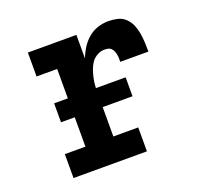

<svg xmlns="http://www.w3.org/2000/svg" viewBox="-100 -650 799 762"><g transform="rotate(-20 300.0 -269.0)"><path d="M87 0V-101H174V-429H87V-530H292V-430Q300 -452 312.5 -472Q325 -492 343 -507.5Q361 -523 383.5 -530.5Q406 -538 429 -538Q449 -538 468 -533.5Q487 -529 501 -515.5Q515 -502 522.5 -484Q530 -466 533 -447Q536 -428 537 -408.5Q538 -389 538 -370H419Q419 -378 419 -385.5Q419 -393 417.5 -400.5Q416 -408 413 -415.5Q410 -423 404.5 -428.5Q399 -434 391.5 -435.5Q384 -437 376 -437Q360 -437 345 -428.5Q330 -420 321 -407Q312 -394 306.5 -378Q301 -362 297.5 -346Q294 -330 293 -313.5Q292 -297 292 -281V-101H397V0ZM116 -225V-305H418V-225Z"/></g></svg>

Font: Iosevka Slab Extended
Style: Bold
Weight: 700
Width: 7
Monospace: yes
Designer: Belleve Invis
Foundry: Belleve Invis
Version: Version 11.1.0; ttfautohint (v1.8.3)